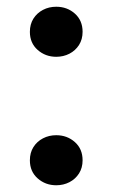

<svg xmlns="http://www.w3.org/2000/svg" viewBox="-20 -535 334 570"><path d="M146.9 -366.4Q114.9 -366.4 91.8 -386.8Q68.7 -407.1 68.7 -440.5Q68.7 -463 79.2 -479.7Q89.8 -496.4 107.6 -505.7Q125.4 -515 146.9 -515Q179.4 -515 202.3 -494.6Q225.2 -474.2 225.2 -440.5Q225.2 -418.2 214.6 -401.5Q203.9 -384.8 186.2 -375.6Q168.4 -366.4 146.9 -366.4ZM146.9 15Q114.9 15 91.8 -5.4Q68.7 -25.8 68.7 -59.1Q68.7 -81.6 79.2 -98.3Q89.8 -115.1 107.6 -124.3Q125.4 -133.6 146.9 -133.6Q179.4 -133.6 202.3 -113.2Q225.2 -92.9 225.2 -59.1Q225.2 -36.8 214.6 -20.1Q203.9 -3.4 186.2 5.8Q168.4 15 146.9 15Z"/></svg>

Font: Geologica-Sharp
Style: Regular
Weight: 100
Designer: Sindre Bremnes, Frode Helland
Foundry: Monokrom Skriftforlag AS
Version: Version 1.010;gftools[0.9.28]